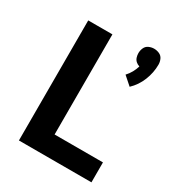

<svg xmlns="http://www.w3.org/2000/svg" viewBox="-184 -899 943 1018"><g transform="rotate(30 288.0 -390.0)"><path d="M450 -540Q486 -574 505 -621.5Q524 -669 524 -718Q524 -735 517 -750.5Q510 -766 494.5 -773Q479 -780 462 -780Q446 -780 430.5 -773Q415 -766 408 -750.5Q401 -735 401 -718Q401 -705 405 -692.5Q409 -680 418.5 -671.5Q428 -663 441 -659Q435 -639 424.5 -620Q414 -601 399 -585ZM84 0H528V-122H232V-735H84Z"/></g></svg>

Font: Iosevka Sparkle Heavy
Style: Regular
Weight: 900
Designer: Belleve Invis
Foundry: Belleve Invis
Version: Version 4.5.0; ttfautohint (v1.8.3)